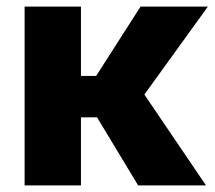

<svg xmlns="http://www.w3.org/2000/svg" viewBox="-20 -559 647 579"><path d="M224.1 -539.1V0H54.2V-539.1ZM606.9 -539.1 365.7 -205.1H188.5L185.1 -330.1H270L403.8 -539.1ZM396.5 0 268.6 -211.9 405.8 -288.1 601.1 0Z"/></svg>

Font: Inter 18pt ExtraBold
Style: Regular
Weight: 800
Designer: Rasmus Andersson
Foundry: rsms
Version: Version 4.001;git-66647c0bb